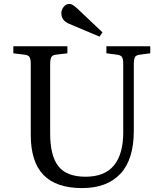

<svg xmlns="http://www.w3.org/2000/svg" viewBox="-20 -946 834 980"><path d="M399 14Q267 14 202 -53Q137 -120 137 -258V-620Q137 -645 130.5 -655Q124 -665 104 -667L48 -674V-710H324V-674L266 -667Q248 -665 242 -654.5Q236 -644 236 -616V-265Q236 -151 278 -97.5Q320 -44 417 -44Q514 -44 561.5 -101.5Q609 -159 609 -271V-620Q609 -645 602.5 -655Q596 -665 576 -667L523 -674V-710H747V-674L694 -667Q675 -665 669 -654.5Q663 -644 663 -616V-279Q663 -132 594.5 -59Q526 14 399 14ZM488 -759 334 -824Q293 -841 293 -879Q293 -895 304.5 -910.5Q316 -926 335 -926Q349 -926 374 -903L503 -781Z"/></svg>

Font: Literata 36pt
Style: Regular
Weight: 400
Designer: Latin by Veronika Burian and Jose Scaglione. Greek by Irene Vlachou. Cyrillic by Vera Evstafieva.
Foundry: TypeTogether
Version: Version 3.002